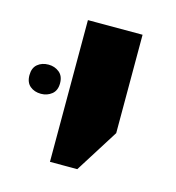

<svg xmlns="http://www.w3.org/2000/svg" viewBox="-111 -662 466 509"><g transform="rotate(15 121.5 -407.5)"><path d="M70 -213V-602H220V-332L145 -213ZM-42 -421Q-42 -441 -30 -451Q-18 -461 0 -461Q17 -461 29.5 -451Q42 -441 42 -421Q42 -401 29.5 -391Q17 -381 0 -381Q-18 -381 -30 -391Q-42 -401 -42 -421Z"/></g></svg>

Font: Noto Sans
Style: Bold
Weight: 700
Designer: Monotype Design Team
Foundry: Monotype Imaging Inc.
Version: Version 2.000;GOOG;noto-source:20170915:90ef993387c0; ttfaut